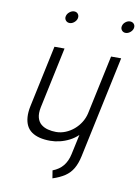

<svg xmlns="http://www.w3.org/2000/svg" viewBox="-99 -775 761 1049"><g transform="rotate(10 282.0 -250.5)"><path d="M226 -710Q213 -710 200.5 -700Q188 -690 185 -676Q182 -663 190 -653Q198 -643 212 -643Q225 -643 237 -653Q249 -663 252 -676Q255 -690 247.5 -700Q240 -710 226 -710ZM563 -676Q566 -690 558 -699.5Q550 -709 536 -709Q523 -709 511 -699.5Q499 -690 496 -676Q493 -663 501 -653Q509 -643 522 -643Q536 -643 548 -653Q560 -663 563 -676ZM467 -502 397 -174Q391 -148 376.5 -124.5Q362 -101 341 -83Q320 -65 294.5 -54.5Q269 -44 242 -44Q219 -44 197 -49.5Q175 -55 159 -68Q143 -81 136.5 -104Q130 -127 137 -162L209 -501H153L80 -158Q73 -124 75 -97Q77 -70 87 -50Q97 -30 115.5 -17Q134 -4 160 2.5Q186 9 219 9Q245 9 272 2.5Q299 -4 324.5 -17Q350 -30 371 -50L347 61Q343 80 335.5 96.5Q328 113 317.5 126Q307 139 292.5 149Q278 159 260 166L267 209Q307 196 334 178Q361 160 377.5 132Q394 104 403 62L523 -502Z"/></g></svg>

Font: Advent Pro
Style: Italic
Weight: 400
Italic angle: -12°
Designer: VivaRado, Andreas Kalpakidis
Foundry: VivaRado, Andreas Kalpakidis
Version: Version 3.000